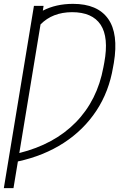

<svg xmlns="http://www.w3.org/2000/svg" viewBox="-87 -757 610 981"><path d="M135.7 -727.1 131.8 -702.6Q199.2 -737.3 286.1 -737.3Q411.1 -737.3 465.3 -661.1Q519.5 -585 494.6 -435.1L490.7 -414.1Q470.2 -289.6 405.5 -191.4Q340.8 -93.3 239 -27.1Q137.2 39.1 4.4 67.9L-18.1 204.1H-67.4L86.4 -727.1ZM11.7 24.9Q189.9 -19.5 300 -131.8Q410.2 -244.1 441.4 -413.6L445.8 -437Q469.7 -566.4 427.2 -630.6Q384.8 -694.8 280.8 -694.8Q181.2 -694.3 120.1 -632.3Z"/></svg>

Font: Inter Display Extra Light
Style: Italic
Weight: 200
Italic angle: -9.39999°
Designer: Rasmus Andersson
Foundry: rsms
Version: Version 4.000;git-4fc901f